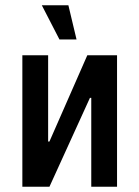

<svg xmlns="http://www.w3.org/2000/svg" viewBox="-20 -710 530 730"><path d="M65 0V-500H163V-172H168L312 -500H425V0H327V-338H322L168 0ZM206 -560 139 -690H240L271 -560Z"/></svg>

Font: Cuprum Medium
Style: Regular
Weight: 500
Designer: Jovanny Lemonad
Foundry: Jovanny Lemonad
Version: Version 3.000